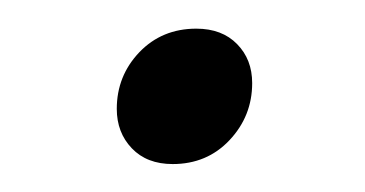

<svg xmlns="http://www.w3.org/2000/svg" viewBox="-20 -285 255 134"><path d="M117 -265Q135 -265 145.5 -254.2Q156 -243.5 156 -227Q156 -204 140.2 -187.2Q124.5 -170.5 100.5 -170.5Q82.5 -170.5 72 -181.5Q61.5 -192.5 61.5 -209Q61.5 -232 77.2 -248.5Q93 -265 117 -265Z"/></svg>

Font: Newsreader Text Light
Style: Italic
Weight: 300
Italic angle: -17°
Designer: Hugues Gentile
Foundry: Production Type
Version: Version 1.001